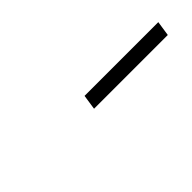

<svg xmlns="http://www.w3.org/2000/svg" viewBox="0 -816 243 243"><g transform="rotate(-45 121.5 -695.0)"><path d="M108 -685 111 -705H243L240 -685Z"/></g></svg>

Font: Georama
Style: Italic
Weight: 400
Width: 2
Italic angle: -9°
Designer: Jean-Baptiste Levee
Foundry: Production Type
Version: Version 1.000